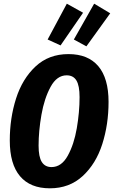

<svg xmlns="http://www.w3.org/2000/svg" viewBox="-20 -1003 618 1040"><path d="M568 -451Q568 -329 534 -222.5Q500 -116 428 -49.5Q356 17 250 17Q144 17 88.5 -48.5Q33 -114 33 -242Q33 -363 67 -469.5Q101 -576 172.5 -643Q244 -710 351 -710Q457 -710 512.5 -644.5Q568 -579 568 -451ZM189 -214Q189 -153 206.5 -125.5Q224 -98 259 -98Q313 -98 347 -159.5Q381 -221 396 -308.5Q411 -396 411 -477Q411 -539 394 -567Q377 -595 341 -595Q288 -595 254 -532.5Q220 -470 204.5 -381.5Q189 -293 189 -214ZM342 -983 430 -934 308 -757 238 -789ZM490 -983 577 -931 448 -752 380 -789Z"/></svg>

Font: Fira Sans Extra Condensed
Style: Bold Italic
Weight: 700
Width: 3
Italic angle: -8°
Designer: Carrois Corporate & Edenspiekermann AG
Foundry: Carrois Corporate GbR & Edenspiekermann AG
Version: Version 4.203